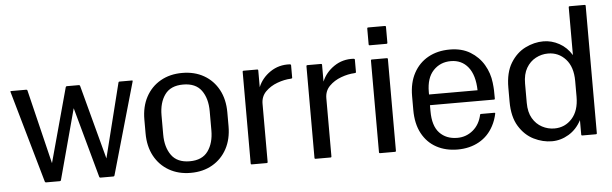

<svg xmlns="http://www.w3.org/2000/svg" viewBox="-48 -890 3415 1072"><g transform="rotate(-5 1660.0 -354.0)"><path d="M520 -104 624 -520Q625 -525 630 -525H700Q705 -525 703.5 -520L556.5 -5Q555 0 550 0H477.5Q472.5 0 471 -5L362.5 -399L256.5 -5Q255 0 250 0H172.5Q167.5 0 166 -5L19 -520Q17.5 -525 22.5 -525H107.5Q113 -525 114 -520L215 -104L328.5 -520Q330 -525 335 -525H402.5Q407.5 -525 409 -520Z M750 -224V-301.5Q750 -374 779.2 -428.2Q808.5 -482.5 861 -512.5Q913.5 -542.5 982.5 -542.5Q1052 -542.5 1104.2 -512.5Q1156.5 -482.5 1185.8 -428.2Q1215 -374 1215 -301.5V-224Q1215 -151.5 1185.8 -97.2Q1156.5 -43 1104.2 -12.8Q1052 17.5 982.5 17.5Q913.5 17.5 861 -12.8Q808.5 -43 779.2 -97.2Q750 -151.5 750 -224ZM847.5 -209Q847.5 -138 880 -92.8Q912.5 -47.5 982.5 -47.5Q1052.5 -47.5 1085 -92.8Q1117.5 -138 1117.5 -209V-316.5Q1117.5 -388 1085 -432.8Q1052.5 -477.5 982.5 -477.5Q912.5 -477.5 880 -432.8Q847.5 -388 847.5 -316.5Z M1325 -525H1402.5Q1407.5 -525 1407.5 -520V-425.5Q1428 -476 1476.2 -508.8Q1524.5 -541.5 1585.5 -538Q1592.5 -537.5 1592.5 -532.5V-462.5Q1592.5 -457.5 1584 -457.5Q1547.5 -456 1508.2 -441.5Q1469 -427 1442 -399.8Q1415 -372.5 1415 -331.5V-5Q1415 0 1410 0H1325Q1320 0 1320 -5V-520Q1320 -525 1325 -525Z M1682.5 -525H1760Q1765 -525 1765 -520V-425.5Q1785.5 -476 1833.8 -508.8Q1882 -541.5 1943 -538Q1950 -537.5 1950 -532.5V-462.5Q1950 -457.5 1941.5 -457.5Q1905 -456 1865.8 -441.5Q1826.5 -427 1799.5 -399.8Q1772.5 -372.5 1772.5 -331.5V-5Q1772.5 0 1767.5 0H1682.5Q1677.5 0 1677.5 -5V-520Q1677.5 -525 1682.5 -525Z M2139 -700V-610Q2139 -605 2134 -605H2039Q2034 -605 2034 -610V-700Q2034 -705 2039 -705H2134Q2139 -705 2139 -700ZM2134 -520V-5Q2134 0 2129 0H2044Q2039 0 2039 -5V-520Q2039 -525 2044 -525H2129Q2134 -525 2134 -520Z M2704.5 -164.5Q2696.5 -126.5 2680 -96Q2651 -41 2598.8 -11.8Q2546.5 17.5 2478.5 17.5Q2411.5 17.5 2360 -10.5Q2308.5 -38.5 2279.5 -92.5Q2250.5 -146.5 2250.5 -224V-301.5Q2250.5 -376.5 2279.8 -430.5Q2309 -484.5 2361.2 -513.5Q2413.5 -542.5 2482.5 -542.5Q2549.5 -542.5 2597 -513.5Q2644.5 -484.5 2672 -437.8Q2699.5 -391 2705.5 -337Q2708.5 -310.5 2709 -294.2Q2709.5 -278 2709.5 -246.5Q2709.5 -242.5 2704.5 -242.5H2345.5V-209Q2345.5 -126.5 2382.8 -87Q2420 -47.5 2482.5 -47.5Q2532 -47.5 2570 -79Q2608 -110.5 2620 -166Q2621 -169 2625.5 -169H2700.5Q2705.5 -169 2704.5 -164.5ZM2482.5 -477.5Q2423.5 -477.5 2384.5 -436.5Q2345.5 -395.5 2345.5 -316.5V-302.5H2617.5Q2615.5 -387.5 2579.5 -432.5Q2543.5 -477.5 2482.5 -477.5Z M3260 -720V-5Q3260 0 3255 0H3177.5Q3172.5 0 3172.5 -5V-86.5Q3146 -36 3101.2 -9.2Q3056.5 17.5 3007 17.5Q2955.5 17.5 2905.5 -7.2Q2855.5 -32 2822.8 -85.2Q2790 -138.5 2790 -223.5V-301.5Q2790 -386.5 2822.8 -439.8Q2855.5 -493 2905.5 -517.8Q2955.5 -542.5 3007 -542.5Q3053 -542.5 3095.5 -519.2Q3138 -496 3165 -451.5V-720Q3165 -725 3170 -725H3255Q3260 -725 3260 -720ZM2885 -208.5Q2885 -156 2905.2 -121.5Q2925.5 -87 2958 -69.8Q2990.5 -52.5 3027 -52.5Q3086 -52.5 3125.5 -96.2Q3165 -140 3165 -218.5V-306.5Q3165 -385.5 3125.5 -429Q3086 -472.5 3027 -472.5Q2990.5 -472.5 2958 -455.2Q2925.5 -438 2905.2 -403.5Q2885 -369 2885 -316.5Z"/></g></svg>

Font: MFEK Sans
Style: Regular
Weight: 400
Designer: Owen Earl
Foundry: indestructible type*
Version: Version 0.001; ttfautohint (v1.8.4.7-5d5b)